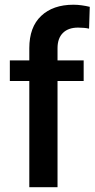

<svg xmlns="http://www.w3.org/2000/svg" viewBox="-20 -780 394 800"><path d="M219.7 0H102.1V-442.4H21V-528.3H102.1V-579.1Q102.1 -667 151.4 -713.6Q200.7 -760.3 286.1 -760.3Q303.7 -760.3 320.8 -757.8Q337.9 -755.4 354 -751.5L351.1 -660.6Q332 -665 305.2 -665Q264.6 -665 242.2 -642.8Q219.7 -620.6 219.7 -579.1V-528.3H328.6V-442.4H219.7Z"/></svg>

Font: Vazirmatn RD UI Medium
Style: Regular
Weight: 500
Designer: Saber Rastikerdar
Foundry: Saber Rastikerdar
Version: Version 33.003